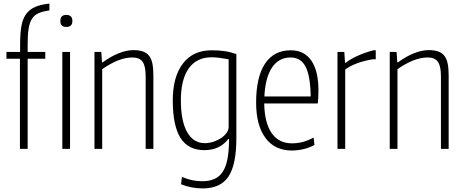

<svg xmlns="http://www.w3.org/2000/svg" viewBox="-20 -829 2583 1069"><path d="M349 -679Q316 -679 316 -712Q316 -746 349 -746Q383 -746 383 -712Q383 -679 349 -679ZM327 -540H370V0H327ZM91 -502H16V-540H92V-584Q92 -644 99.5 -685Q107 -726 126 -751.5Q145 -777 176 -790.5Q207 -804 255 -809V-771Q219 -766 195.5 -756Q172 -746 158.5 -725Q145 -704 139.5 -670.5Q134 -637 134 -585V-540H232V-502H134V0H91Z M506 -540H544L548 -482H552Q597 -515 641 -532.5Q685 -550 723 -550Q754 -550 775.5 -542.5Q797 -535 810 -518.5Q823 -502 828.5 -475Q834 -448 834 -409V0H791V-405Q791 -461 774 -485Q757 -509 717 -509Q679 -509 637 -492.5Q595 -476 549 -444V0H506Z M1109 220Q1045 220 988 197L993 156Q1024 169 1051 174.5Q1078 180 1107 180Q1184 180 1218.5 130Q1253 80 1255 -36V-55H1251Q1203 7 1118 7Q1028 7 985 -61Q942 -129 942 -270Q942 -402 998.5 -475.5Q1055 -549 1158 -549Q1198 -549 1229.5 -544.5Q1261 -540 1296 -528V-59Q1296 88 1252 154Q1208 220 1109 220ZM1120 -32Q1144 -32 1167.5 -39.5Q1191 -47 1210 -59.5Q1229 -72 1241 -88.5Q1253 -105 1253 -122V-499Q1219 -505 1198.5 -507.5Q1178 -510 1158 -510Q1075 -510 1031 -448.5Q987 -387 987 -270Q987 -155 1022 -93.5Q1057 -32 1120 -32Z M1604 9Q1510 9 1458 -61Q1406 -131 1406 -258Q1406 -400 1455.5 -474.5Q1505 -549 1599 -549Q1674 -549 1713.5 -491.5Q1753 -434 1753 -325Q1753 -300 1752 -284.5Q1751 -269 1749 -253H1451Q1453 -145 1492.5 -88Q1532 -31 1605 -31Q1637 -31 1665.5 -38.5Q1694 -46 1726 -63L1731 -22Q1704 -7 1671 1Q1638 9 1604 9ZM1598 -509Q1532 -509 1494.5 -453Q1457 -397 1452 -292H1710Q1708 -406 1681.5 -457.5Q1655 -509 1598 -509Z M1859 -540H1897L1901 -480H1906Q1929 -499 1969.5 -517.5Q2010 -536 2059 -549H2072V-499H2055Q1956 -482 1902 -442V0H1859Z M2150 -540H2188L2192 -482H2196Q2241 -515 2285 -532.5Q2329 -550 2367 -550Q2398 -550 2419.5 -542.5Q2441 -535 2454 -518.5Q2467 -502 2472.5 -475Q2478 -448 2478 -409V0H2435V-405Q2435 -461 2418 -485Q2401 -509 2361 -509Q2323 -509 2281 -492.5Q2239 -476 2193 -444V0H2150Z"/></svg>

Font: Encode Sans Compressed
Style: ExtraLight
Weight: 200
Designer: Pablo Impallari, Andres Torresi
Foundry: Pablo Impallari, Andres Torresi
Version: Version 1.000; ttfautohint (v1.00) -l 8 -r 50 -G 200 -x 14 -